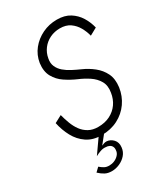

<svg xmlns="http://www.w3.org/2000/svg" viewBox="-224 -806 976 1123"><g transform="rotate(-30 263.5 -244.5)"><path d="M93 -214 44 -188Q55 -136 79 -91.5Q103 -47 143.5 -19.5Q184 8 242 8Q304 8 352.5 -17Q401 -42 431.5 -85.5Q462 -129 470 -184Q477 -238 458.5 -276Q440 -314 406 -341Q372 -368 333 -385Q306 -397 279 -411Q252 -425 231.5 -442.5Q211 -460 200.5 -483.5Q190 -507 196 -537Q202 -572 222.5 -599Q243 -626 274 -641Q305 -656 342 -656Q383 -656 410 -637Q437 -618 453.5 -589Q470 -560 478 -528L527 -555Q517 -596 495.5 -630.5Q474 -665 439 -687Q404 -709 352 -709Q299 -709 253.5 -687Q208 -665 177.5 -627Q147 -589 139 -539Q132 -485 152.5 -448Q173 -411 209 -387Q245 -363 284 -346Q320 -331 352.5 -309.5Q385 -288 403 -256.5Q421 -225 413 -180Q407 -140 385.5 -109.5Q364 -79 329.5 -61.5Q295 -44 249 -44Q212 -44 185.5 -59Q159 -74 141.5 -98Q124 -122 112.5 -152.5Q101 -183 93 -214ZM250 -34 156 100Q172 91 191 84.5Q210 78 226 80Q240 80 251 85.5Q262 91 267 101.5Q272 112 270 126Q269 143 256.5 156.5Q244 170 227 177Q210 184 192 184Q173 184 159.5 176.5Q146 169 132 157L106 182Q125 200 144 210Q163 220 189 220Q216 220 242 208.5Q268 197 286 176.5Q304 156 307 128Q311 95 292.5 75Q274 55 248 53Q238 53 230.5 55.5Q223 58 214 62L291 -34Z"/></g></svg>

Font: Jost Light
Style: Italic
Weight: 300
Italic angle: -5°
Version: Version 3.710